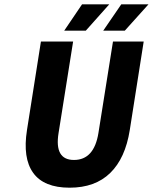

<svg xmlns="http://www.w3.org/2000/svg" viewBox="-20 -850 702 882"><path d="M274.9 -709 356.9 -830.1H481.9L374 -709ZM454.1 -709 537.1 -830.1H662.1L553.2 -709ZM299.8 12.2Q181.6 12.2 132.6 -55.7Q83.5 -123.5 104 -252.9L168 -659.2H315.9L249 -238.8Q229 -115.2 319.8 -115.2Q412.1 -115.2 432.1 -238.8L499 -659.2H640.1L576.2 -252.9Q555.7 -123 486.3 -55.4Q417 12.2 299.8 12.2Z"/></svg>

Font: Office Code Pro Bold Italic
Style: Regular
Weight: 700
Italic angle: -9°
Designer: Nathan Rutzky & Paul D. Hunt
Foundry: Adobe Systems Incorporated
Version: Version 1.004;PS 001.004;hotconv 1.0.70;makeotf.lib2.5.58329